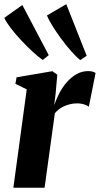

<svg xmlns="http://www.w3.org/2000/svg" viewBox="-28 -878 467 898"><path d="M34.5 0 97 -460 44 -486 49.5 -516.5 217 -545 240 -528.5 232 -438.5 225.5 -386.5Q235.5 -415 250.2 -443.2Q265 -471.5 285.2 -494.5Q305.5 -517.5 330.5 -531.5Q355.5 -545.5 384.5 -545.5Q398 -545.5 406.8 -542.5Q415.5 -539.5 419 -536.5L387.5 -378.5Q384.5 -382.5 368.8 -388.5Q353 -394.5 332 -394.5Q316 -394.5 301 -391Q286 -387.5 272.5 -381.5Q259 -375.5 247.8 -367Q236.5 -358.5 228.5 -348L180.5 0ZM172 -597.5Q152 -611 125 -635.8Q98 -660.5 70.8 -689.8Q43.5 -719 22.2 -746.8Q1 -774.5 -8 -794.5L76.5 -854.5L200 -620ZM347.5 -597Q328.5 -612 305 -638.5Q281.5 -665 258.5 -696.2Q235.5 -727.5 217.5 -756.5Q199.5 -785.5 191.5 -805.5L282 -858.5L377.5 -617Z"/></svg>

Font: Merriweather 72pt ExtraBold
Style: Italic
Weight: 800
Italic angle: -7.8°
Version: Version 2.101